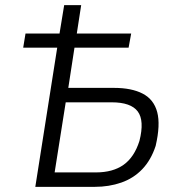

<svg xmlns="http://www.w3.org/2000/svg" viewBox="-20 -725 693 745"><path d="M117 0 202 -540H70L79 -595H211L229 -705H295L278 -595H489L479 -540H269L245 -384H422Q491 -384 534 -361.5Q577 -339 590 -290Q603 -241 584 -159Q566 -104 532 -68.5Q498 -33 450.5 -16.5Q403 0 348 0ZM192 -56H352Q418 -56 459.5 -85.5Q501 -115 521 -178Q541 -257 514.5 -292.5Q488 -328 413 -328H235Z"/></svg>

Font: Nunito Sans 7pt Condensed Light
Style: Italic
Weight: 300
Width: 3
Italic angle: -9°
Designer: Vernon Adams
Foundry: Vernon Adams
Version: Version 3.101;gftools[0.9.27]